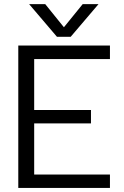

<svg xmlns="http://www.w3.org/2000/svg" viewBox="-20 -923 610 943"><path d="M259.8 -742.2 123 -902.8H202.1L293.9 -789.1L386.2 -902.8H463.9L327.1 -742.2ZM69.8 0V-699.2H520V-632.8H147.9V-382.8H426.8V-316.9H147.9V-65.9H520V0Z"/></svg>

Font: Prompt Light
Style: Regular
Weight: 300
Designer: Katatrad Team
Foundry: CadsonDemak
Version: Version 1.000;PS 001.000;hotconv 1.0.88;makeotf.lib2.5.64775